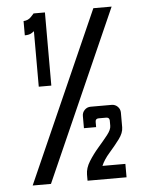

<svg xmlns="http://www.w3.org/2000/svg" viewBox="-51 -725 575 766"><g transform="rotate(-5 237.0 -342.0)"><path d="M107.4 -390.6V-612.8Q107.4 -612.8 97.9 -606.2Q88.4 -599.6 69.8 -599.6V-656.7Q88.9 -657.7 100.6 -670.7Q112.3 -683.6 112.3 -683.6H157.7V-390.6ZM351.6 -683.6H424.8L122.1 0H48.8ZM268.6 0V-24.4Q268.6 -50.3 285.2 -76.9Q301.8 -103.5 323.2 -128.2Q344.7 -152.8 361.3 -173.8Q377.9 -194.8 377.9 -210V-231.9Q377 -244.1 364.7 -244.1H334.5Q321.3 -244.1 321.3 -231V-210H272.5V-258.8Q272.5 -272.9 282.5 -283Q292.5 -293 306.6 -293H390.6Q404.8 -293 414.8 -283Q424.8 -272.9 424.8 -258.8V-200.2Q424.8 -177.7 406.2 -153.1Q387.7 -128.4 365.5 -103.3Q343.3 -78.1 333 -53.7H424.8V0Z"/></g></svg>

Font: California Gothic
Style: Regular
Weight: 400
Version: Version 2.2;